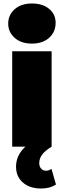

<svg xmlns="http://www.w3.org/2000/svg" viewBox="-20 -841 366 1101"><path d="M50 0V-547H276V0ZM163 -591Q101 -591 64 -624Q27 -657 27 -706Q27 -755 64 -788Q101 -821 163 -821Q225 -821 262 -790Q299 -759 299 -710Q299 -658 262 -624.5Q225 -591 163 -591ZM216 240Q151 240 111.5 206Q72 172 72 115Q72 59 110.5 15.5Q149 -28 216 -51L276 0Q236 25 220.5 47Q205 69 205 95Q205 114 216 126Q227 138 243 138Q261 138 275 127L301 217Q267 240 216 240Z"/></svg>

Font: Montserrat Black
Style: Regular
Weight: 900
Designer: Julieta Ulanovsky
Foundry: Julieta Ulanovsky
Version: Version 9.000; ttfautohint (v1.8.4.7-5d5b)